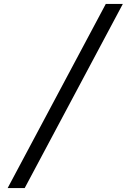

<svg xmlns="http://www.w3.org/2000/svg" viewBox="-20 -850 647 980"><path d="M106 110H19L520 -830H607Z"/></svg>

Font: JetBrains Mono Semi Light
Style: Italic
Weight: 350
Italic angle: -9°
Monospace: yes
Designer: Philipp Nurullin, Konstantin Bulenkov
Foundry: JetBrains
Version: 2.002